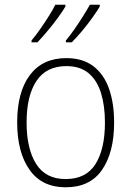

<svg xmlns="http://www.w3.org/2000/svg" viewBox="-20 -786 559 816"><path d="M465 -265Q465 -139 414 -64.5Q363 10 259 10Q158 10 105.5 -64.5Q53 -139 53 -266Q53 -395 107 -467Q161 -539 262 -539Q332 -539 377 -504.5Q422 -470 443.5 -408.5Q465 -347 465 -265ZM93 -266Q93 -154 133.5 -89.5Q174 -25 259 -25Q346 -25 386 -89Q426 -153 426 -265Q426 -336 409.5 -390Q393 -444 357 -474.5Q321 -505 262 -505Q177 -505 135 -442Q93 -379 93 -266ZM404 -758Q392 -738 372 -710Q352 -682 328.5 -654Q305 -626 285 -606H260V-614Q277 -634 296.5 -662Q316 -690 333.5 -718Q351 -746 362 -766H404ZM258 -758Q246 -738 226 -710.5Q206 -683 182.5 -655Q159 -627 139 -606H114V-614Q131 -634 150.5 -662Q170 -690 187.5 -717.5Q205 -745 215 -766H258Z"/></svg>

Font: Noto Sans Sinhala UI SemiCondensed ExtraLight
Style: Regular
Weight: 200
Width: 4
Designer: Jelle Bosma - Monotype Design Team
Foundry: Monotype Imaging Inc.
Version: Version 2.006; ttfautohint (v1.8.4.7-5d5b)